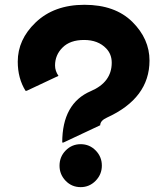

<svg xmlns="http://www.w3.org/2000/svg" viewBox="-20 -767 694 797"><path d="M330.6 -747.1Q457.5 -747.1 529.3 -676.3Q600.6 -605.5 600.6 -515.6Q600.6 -359.4 423.8 -278.8Q396 -266.1 396 -247.1L243.2 -175.3H238.3Q238.3 -337.9 356.9 -388.7Q443.8 -425.8 443.8 -506.8Q443.8 -542 420.9 -565.9Q387.2 -601.1 329.1 -601.1Q270.5 -601.1 239.3 -569.3Q208.5 -538.6 208.5 -495.1Q208.5 -472.7 222.7 -452.1L90.8 -390.1H85.9Q53.7 -441.9 53.7 -511.2Q53.7 -602.5 127.4 -673.3Q204.1 -747.1 330.6 -747.1ZM314.9 9.8Q277.8 9.8 252.4 -16.6Q227.1 -43 227.1 -79.1Q227.1 -116.2 252.4 -142.1Q278.3 -168.5 314.9 -168.5Q351.6 -168.5 377.2 -142.3Q402.8 -116.2 402.8 -79.6Q402.8 -43 377 -16.6Q351.1 9.8 314.9 9.8Z"/></svg>

Font: Nova Round
Style: Bold
Weight: 700
Designer: Wojciech Kalinowski "wmk69" (wmk69@o2.pl)
Foundry: Wojciech Kalinowski "wmk69" (wmk69@o2.pl)
Version: Version 3.1.0; 2021-05-23